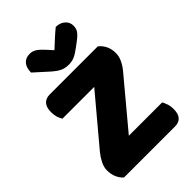

<svg xmlns="http://www.w3.org/2000/svg" viewBox="-246 -949 1051 1051"><g transform="rotate(-45 280.0 -423.5)"><path d="M73 0Q56 -14 45 -38Q34 -62 34 -93Q34 -118 47 -144Q60 -170 78 -192L308 -466H62Q54 -478 48.5 -495.5Q43 -513 43 -535Q43 -573 60 -591Q77 -609 106 -609H479Q523 -573 523 -513Q523 -488 511.5 -463.5Q500 -439 482 -417L253 -143H511Q518 -131 524 -113Q530 -95 530 -73Q530 -35 513.5 -17.5Q497 0 468 0ZM296 -762Q321 -785 345 -807Q369 -829 391 -847Q423 -847 444 -829Q465 -811 465 -783Q465 -762 455 -746.5Q445 -731 417 -710L389 -689Q360 -667 340 -658.5Q320 -650 296 -650Q266 -650 244 -661.5Q222 -673 202 -691L119 -766Q119 -803 136.5 -823.5Q154 -844 186 -844Q206 -844 223.5 -833.5Q241 -823 269 -792Z"/></g></svg>

Font: Baloo Bhaina 2 ExtraBold
Style: Regular
Weight: 800
Designer: Yesha Goshar, Manish Minz, Shuchita Grover and Ek Type
Foundry: Ek Type
Version: Version 1.640;hotconv 1.0.111;makeotfexe 2.5.65597; ttfautoh